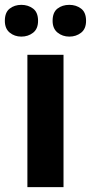

<svg xmlns="http://www.w3.org/2000/svg" viewBox="-35 -772 375 792"><path d="M227 0H78V-546H227ZM-15 -686Q-15 -721 5 -736.5Q25 -752 53 -752Q81 -752 101.5 -736.5Q122 -721 122 -686Q122 -653 101.5 -637Q81 -621 53 -621Q25 -621 5 -637.5Q-15 -654 -15 -686ZM182 -686Q182 -721 202 -736.5Q222 -752 251 -752Q279 -752 299.5 -736.5Q320 -721 320 -686Q320 -653 299.5 -637Q279 -621 251 -621Q223 -621 202.5 -637.5Q182 -654 182 -686Z"/></svg>

Font: Noto Sans Cham
Style: Bold
Weight: 700
Version: Version 2.002